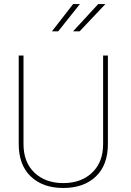

<svg xmlns="http://www.w3.org/2000/svg" viewBox="-20 -911 640 941"><path d="M485.4 -638.7H508.8V-205.1Q508.8 -102.1 449.7 -45.9Q390.6 10.3 290.3 10.3Q189.9 10.3 130.9 -46.1Q71.8 -102.5 71.8 -205.1V-638.7H95.2V-205.1Q95.2 -115.7 148.9 -64.7Q202.6 -13.7 290.3 -13.7Q377.9 -13.7 431.6 -64.9Q485.4 -116.2 485.4 -205.1ZM337.9 -757.3 461.4 -891.1H496.6L370.1 -757.3ZM234.4 -757.3 338.4 -891.1H371.6L265.1 -757.3Z"/></svg>

Font: Yantramanav Thin
Style: Regular
Weight: 250
Version: Version 1.001;PS 1.0;hotconv 1.0.72;makeotf.lib2.5.5900; ttf